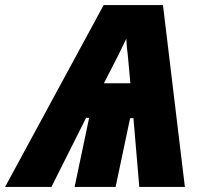

<svg xmlns="http://www.w3.org/2000/svg" viewBox="-84 -734 799 754"><path d="M-64 0H118L254 -271H266L209 0H370L427 -270H440L463 0H642L556 -714H323ZM324 -407 381 -518C392 -539 401 -561 412 -582C413 -560 415 -538 418 -516L428 -407Z"/></svg>

Font: Noto Sans Condensed Black
Style: Italic
Weight: 900
Width: 3
Italic angle: -12°
Designer: Monotype Design Team
Foundry: Monotype Imaging Inc.
Version: Version 2.013